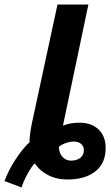

<svg xmlns="http://www.w3.org/2000/svg" viewBox="-74 -780 490 845"><path d="M-54 17Q-38 -29 -5.5 -78.5Q27 -128 56 -154Q56 -185 65 -231L179 -760H315L203 -227Q234 -240 276 -240Q329 -240 360 -210Q391 -180 391 -129Q391 -61 345.5 -25.5Q300 10 223 10Q174 10 136.5 -10Q99 -30 79 -61Q65 -47 47 -14.5Q29 18 21 45ZM295 -120Q295 -136 283 -146.5Q271 -157 252 -157Q234 -157 215.5 -150.5Q197 -144 185 -134Q186 -106 201 -89.5Q216 -73 239 -73Q263 -73 279 -85Q295 -97 295 -120Z"/></svg>

Font: Noto Sans Display
Style: Bold Italic
Weight: 700
Italic angle: -12°
Designer: Monotype Design team
Foundry: Monotype Imaging Inc.
Version: Version 1.000